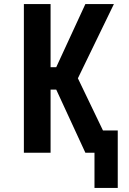

<svg xmlns="http://www.w3.org/2000/svg" viewBox="-20 -755 640 949"><path d="M562 174H447V0H402L258 -312H230V0H98V-735H230V-423H258L402 -735H543L365 -368L489 -110H562Z"/></svg>

Font: Iosevka Aile Extrabold
Style: Regular
Weight: 800
Designer: Belleve Invis
Foundry: Belleve Invis
Version: Version 27.3.5; ttfautohint (v1.8.4)